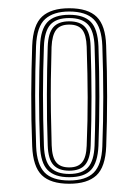

<svg xmlns="http://www.w3.org/2000/svg" viewBox="-20 -825 338 470"><path d="M149.5 -375.2Q104 -375.2 82.4 -396.1Q60.8 -417 58.8 -467.2Q56.2 -532 56.5 -594.4Q56.8 -656.8 58.8 -712.8Q60.8 -764 83 -784.4Q105.2 -804.8 149.5 -804.8Q195.5 -804.8 216.9 -783.6Q238.2 -762.5 239.8 -714.2Q242.2 -648.8 242.2 -588.5Q242.2 -528.2 240 -466.8Q238 -416 215.9 -395.6Q193.8 -375.2 149.5 -375.2ZM149.5 -383.2Q190.2 -383.2 209.5 -402.5Q228.8 -421.8 230.5 -466.5Q232.8 -527.8 232.8 -587.6Q232.8 -647.5 230.5 -712.5Q228.8 -758.5 209.4 -777.6Q190 -796.8 149.5 -796.8Q111.2 -796.8 90.8 -778.6Q70.2 -760.5 68.2 -712Q66 -651.5 66.1 -590.4Q66.2 -529.2 68.5 -466.2Q70.2 -422.5 89 -402.9Q107.8 -383.2 149.5 -383.2ZM149.5 -391.2Q113.8 -391.2 96.6 -408.8Q79.5 -426.2 78 -467.8Q75.5 -536.2 75.6 -593.2Q75.8 -650.2 78 -712.5Q79.5 -753 96.1 -770.9Q112.8 -788.8 149.5 -788.8Q185.2 -788.8 202.2 -771.5Q219.2 -754.2 221 -711.8Q223.2 -649.2 223.2 -588.4Q223.2 -527.5 221 -468Q219.2 -427 202.8 -409.1Q186.2 -391.2 149.5 -391.2ZM149.5 -399.2Q181.2 -399.2 195.6 -415.4Q210 -431.5 211.5 -468.5Q212.8 -505.5 213.2 -544.6Q213.8 -583.8 213.4 -625.5Q213 -667.2 211.5 -711.5Q210.2 -749 195.4 -764.9Q180.5 -780.8 149.5 -780.8Q117.8 -780.8 103.2 -764.6Q88.8 -748.5 87.5 -711.2Q85.2 -651.8 85.2 -592.8Q85.2 -533.8 87.5 -468.2Q88.8 -430.2 103.8 -414.8Q118.8 -399.2 149.5 -399.2ZM149.5 -407.2Q123.5 -407.2 110.8 -421.2Q98 -435.2 96.8 -468.8Q94.5 -531.2 94.8 -594.4Q95 -657.5 96.8 -710.8Q98 -744 110.5 -758.4Q123 -772.8 149.5 -772.8Q175.8 -772.8 188.2 -758.8Q200.8 -744.8 201.8 -712.2Q204 -647.8 204 -588.5Q204 -529.2 202 -469Q200.8 -436.5 188.6 -421.9Q176.5 -407.2 149.5 -407.2ZM149.5 -415.2Q171.2 -415.2 181.2 -427.9Q191.2 -440.5 192.2 -468.2Q194.8 -531.2 194.6 -586.4Q194.5 -641.5 192.2 -710.8Q191.2 -739.5 181.4 -752.1Q171.5 -764.8 149.5 -764.8Q127 -764.8 117.2 -751.6Q107.5 -738.5 106.2 -710Q105 -669 104.5 -629.9Q104 -590.8 104.6 -551Q105.2 -511.2 106.5 -469Q107.5 -440.2 117.5 -427.8Q127.5 -415.2 149.5 -415.2Z"/></svg>

Font: Big Shoulders Inline Display Thin Light
Style: Regular
Weight: 300
Version: Version 2.002